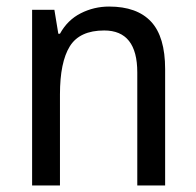

<svg xmlns="http://www.w3.org/2000/svg" viewBox="-20 -566 599 586"><path d="M313 -546Q398 -546 441 -500Q484 -454 484 -355V0H399V-345Q399 -473 298 -473Q223 -473 193 -424.5Q163 -376 163 -278V0H78V-536H146L158 -463H163Q186 -505 226.5 -525.5Q267 -546 313 -546Z"/></svg>

Font: Noto Sans Sinhala SemiCondensed
Style: Regular
Weight: 400
Width: 4
Designer: Jelle Bosma - Monotype Design Team
Foundry: Monotype Imaging Inc.
Version: Version 2.006; ttfautohint (v1.8.4.7-5d5b)